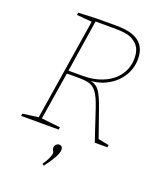

<svg xmlns="http://www.w3.org/2000/svg" viewBox="-164 -797 956 1132"><g transform="rotate(20 313.5 -231.0)"><path d="M498 -28 565 -15 563 0H484L418 -198Q398 -257 378.5 -284Q359 -311 333 -319Q307 -327 259 -327H190L142 -28L260 -15L258 0H22L24 -15L122 -28L223 -664L128 -672L130 -687L248 -692H372Q464 -692 509.5 -657Q555 -622 555 -551Q555 -494 527 -446.5Q499 -399 449.5 -369Q400 -339 338 -334Q375 -326 395 -295.5Q415 -265 437 -202ZM193 -346H282Q357 -346 414.5 -372Q472 -398 503 -443.5Q534 -489 534 -546Q534 -604 505 -632Q476 -660 441.5 -666.5Q407 -673 368 -673H244ZM237 222Q256 195 265 174Q274 153 274 142Q274 136 269 128Q264 120 264 112Q264 99 272.5 90.5Q281 82 292 82Q302 82 308 88.5Q314 95 314 107Q314 126 296 158.5Q278 191 248 230Z"/></g></svg>

Font: Bitter Pro Thin
Style: Italic
Weight: 250
Italic angle: -9°
Designer: Sol Matas, and Bitter project Authors
Foundry: Sol Matas
Version: Version 1.010